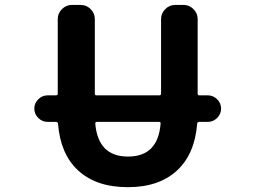

<svg xmlns="http://www.w3.org/2000/svg" viewBox="-20 -775 1040 784"><path d="M635.7 -269.5Q636.7 -277.3 629.9 -277.3H376Q368.2 -277.3 369.1 -269.5Q380.9 -135.7 502.9 -135.7Q625 -135.7 635.7 -269.5ZM174.8 -277.3Q152.3 -277.3 136.2 -293.5Q120.1 -309.6 120.1 -331.5Q120.1 -353.5 136.2 -369.6Q152.3 -385.7 174.8 -385.7H208Q215.8 -385.7 215.8 -392.6V-697.3Q215.8 -720.7 232.9 -737.8Q250 -754.9 273.4 -754.9H309.6Q333 -754.9 350.1 -737.8Q367.2 -720.7 367.2 -697.3V-392.6Q367.2 -385.7 374 -385.7H629.9Q637.7 -385.7 637.7 -392.6V-697.3Q637.7 -720.7 654.8 -737.8Q671.9 -754.9 695.3 -754.9H729.5Q752.9 -754.9 770 -737.8Q787.1 -720.7 787.1 -697.3V-392.6Q787.1 -385.7 793.9 -385.7H829.1Q850.6 -385.7 866.7 -369.6Q882.8 -353.5 882.8 -331.5Q882.8 -309.6 866.7 -293.5Q850.6 -277.3 829.1 -277.3H793.9Q786.1 -277.3 785.2 -270.5Q775.4 -146.5 704.1 -80.1Q630.9 -10.7 501.5 -10.7Q372.1 -10.7 297.9 -80.1Q226.6 -146.5 216.8 -270.5Q215.8 -277.3 208 -277.3Z"/></svg>

Font: Gen Jyuu Gothic Monospace Bold
Style: Bold
Weight: 700
Designer: [Source Han Sans]
Ryoko NISHIZUKA  (kana & ideographs); Paul D. Hunt (Latin, Greek & Cyrillic); Wenlong ZHANG  (bopomofo
Version: Version 1.002.20150607